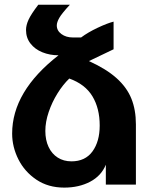

<svg xmlns="http://www.w3.org/2000/svg" viewBox="-20 -798 640 830"><path d="M32.5 -220.5Q32.5 -403 233 -559Q195.5 -559 163.2 -572Q131 -585 111.8 -609.8Q92.5 -634.5 92.5 -668.5Q92.5 -689 103.5 -713Q114.5 -737 145.5 -777.5H282Q246.5 -739 236 -720.2Q225.5 -701.5 225.5 -688Q225.5 -665.5 245.5 -650.8Q265.5 -636 295.5 -636H330.5Q360 -658 401.8 -677.8Q443.5 -697.5 471 -704.5V-585L364.5 -534Q439.5 -500 484 -460Q528.5 -420 548 -371.5Q567.5 -323 567.5 -260.5V0H437.5V-86Q418 -38 369.8 -12.5Q321.5 13 257.5 13Q188.5 13 137.5 -21.2Q86.5 -55.5 59.5 -109.2Q32.5 -163 32.5 -220.5ZM289 -100.5Q348.5 -100.5 379.8 -143.5Q411 -186.5 411 -255.5Q411 -329.5 379.5 -381.8Q348 -434 279.5 -458.5Q252 -432 228.5 -394.2Q205 -356.5 190.5 -313.8Q176 -271 176 -232Q176 -192.5 190 -162.8Q204 -133 229.5 -116.8Q255 -100.5 289 -100.5Z"/></svg>

Font: JuliaMono ExtraBold
Style: Regular
Weight: 800
Monospace: yes
Designer: cormullion
Foundry: corm
Version: Version 0.055; ttfautohint (v1.8.4)